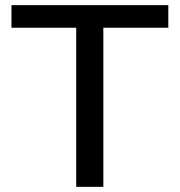

<svg xmlns="http://www.w3.org/2000/svg" viewBox="-20 -723 696 743"><path d="M274.9 0V-615.7H24.4V-703.1H631.3V-615.7H379.9V0Z"/></svg>

Font: Schibsted Grotesk Medium
Style: Regular
Weight: 500
Designer: Bakken & Baeck AS, Henrik Kongsvoll
Foundry: Schibsted ASA
Version: Version 1.100;gftools[0.9.25]